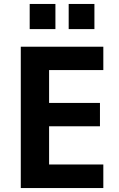

<svg xmlns="http://www.w3.org/2000/svg" viewBox="-20 -950 599 970"><path d="M130 -803H260V-930H130ZM327 -803H457V-930H327ZM85 0H502V-119H228V-312H485V-430H228V-596H502V-714H85Z"/></svg>

Font: Kathrein 75 Bold
Style: Regular
Weight: 700
Designer: Lazydogs Typefoundry, based on Open Sans by Ascender Corporation
Foundry: Lazydogs Typefoundry
Version: Version 1.003;PS 001.003;hotconv 1.0.88;makeotf.lib2.5.64775